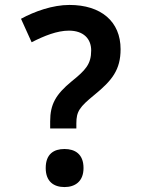

<svg xmlns="http://www.w3.org/2000/svg" viewBox="-20 -744 574 777"><path d="M183 -224H289V-245C289 -293 302 -311 362 -360C433 -418 468 -461 468 -545C468 -657 389 -724 261 -724C193 -724 120 -698 65 -668L108 -573C159 -599 211 -620 259 -620C318 -620 349 -587 349 -540C349 -484 326 -460 269 -414C206 -362 183 -322 183 -253ZM241 13C283 13 318 -9 318 -64C318 -121 283 -141 241 -141C198 -141 165 -121 165 -64C165 -9 198 13 241 13Z"/></svg>

Font: Noto Sans Bengali UI SemiBold
Style: Regular
Weight: 600
Designer: Jelle Bosma - Monotype Design Team
Foundry: Monotype Imaging Inc.
Version: Version 2.003